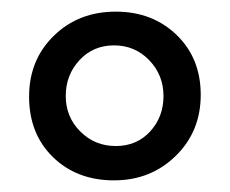

<svg xmlns="http://www.w3.org/2000/svg" viewBox="-20 -696 395 330"><path d="M30 -530Q30 -593 72.5 -634.5Q115 -676 179 -676Q242 -676 283.5 -636Q325 -596 325 -533Q325 -470 282 -428Q239 -386 176 -386Q112 -386 71 -426Q30 -466 30 -530ZM116.5 -592.5Q93 -567 93 -531Q93 -495 118 -470Q143 -445 179 -445Q215 -445 238 -470Q261 -495 261 -531Q261 -567 236.5 -592.5Q212 -618 176 -618Q140 -618 116.5 -592.5Z"/></svg>

Font: Hind Regular
Style: Regular
Weight: 400
Designer: Manushi Parikh, Satya Rajpurohit
Foundry: Indian Type Foundry
Version: Version 1.201;PS 1.0;hotconv 1.0.78;makeotf.lib2.5.61930; tt